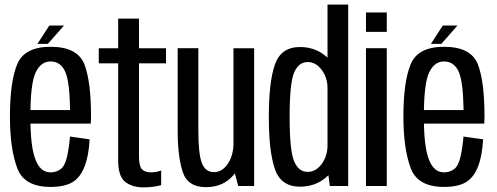

<svg xmlns="http://www.w3.org/2000/svg" viewBox="-20 -805 2150 831"><path d="M198.5 4V-59Q154.5 -59 133.5 -114.5Q111.5 -169 111.5 -300Q111.5 -442.5 134 -490.5Q156.5 -539 199 -539Q243.5 -539 263.5 -492Q281.5 -447.5 283.5 -328.5H102V-270H373Q374 -285 374 -300.5Q374 -452.5 345 -527.5Q314.5 -602.5 199 -602.5Q85.5 -602.5 54.5 -527Q23 -451.5 23 -300Q23 -163 54 -79Q83.5 4 198.5 4ZM198.5 -59V4Q258.5 4 293 -16Q327 -36 345.5 -83Q364 -129.5 368 -202L283 -214Q279 -165.5 270 -126Q261 -87 242.5 -73Q224 -59 198.5 -59ZM142 -615H187L257 -694.5H193.5Z M601.5 6Q641 6 677.5 -3.5V-67Q656.5 -59 633 -59Q608 -59 594.8 -72.2Q581.5 -85.5 581.5 -130V-531H698.5V-596H581.5V-724.5H491.5V-596H407.5V-531H491.5V-110Q491.5 -41.5 522 -17.8Q552.5 6 601.5 6Z M1011 0H1080V-596H990.5V-77ZM838.5 -596.5H749V-237.5Q749 -130 770.2 -62.5Q791.5 5 871.5 5Q946.5 5 990.8 -47.5Q1035 -100 1035 -165L990.5 -185.5Q990.5 -133 966.2 -96.5Q942 -60 905.5 -60Q869 -60 853.8 -99.2Q838.5 -138.5 838.5 -238.5Z M1407.5 0H1487V-785H1397.5V-77ZM1278.5 3Q1343.5 3 1390.8 -36.8Q1438 -76.5 1438 -130.5L1397.5 -175.5Q1397.5 -129.5 1372.2 -95.2Q1347 -61 1311.5 -61Q1272.5 -61 1253 -107Q1233.5 -153 1233.5 -299Q1233.5 -445 1253 -490.8Q1272.5 -536.5 1311.5 -536.5Q1347 -536.5 1372.2 -502.8Q1397.5 -469 1397.5 -423.5L1438 -467Q1438 -521.5 1390.8 -561.5Q1343.5 -601.5 1278.5 -601.5Q1196.5 -601.5 1170 -526.2Q1143.5 -451 1143.5 -299Q1143.5 -148 1170 -72.5Q1196.5 3 1278.5 3Z M1564 0H1654V-596.5H1564ZM1564 -751V-667H1654V-751Z M1901.5 4V-59Q1857.5 -59 1836.5 -114.5Q1814.5 -169 1814.5 -300Q1814.5 -442.5 1837 -490.5Q1859.5 -539 1902 -539Q1946.5 -539 1966.5 -492Q1984.5 -447.5 1986.5 -328.5H1805V-270H2076Q2077 -285 2077 -300.5Q2077 -452.5 2048 -527.5Q2017.5 -602.5 1902 -602.5Q1788.5 -602.5 1757.5 -527Q1726 -451.5 1726 -300Q1726 -163 1757 -79Q1786.5 4 1901.5 4ZM1901.5 -59V4Q1961.5 4 1996 -16Q2030 -36 2048.5 -83Q2067 -129.5 2071 -202L1986 -214Q1982 -165.5 1973 -126Q1964 -87 1945.5 -73Q1927 -59 1901.5 -59ZM1845 -615H1890L1960 -694.5H1896.5Z"/></svg>

Font: Anybody Condensed
Style: Regular
Weight: 400
Width: 3
Designer: Tyler Finck
Foundry: Etcetera Type Company
Version: Version 1.113;gftools[0.9.25]